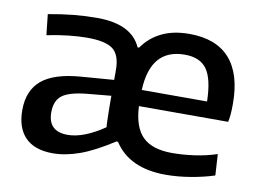

<svg xmlns="http://www.w3.org/2000/svg" viewBox="-65 -643 1018 750"><g transform="rotate(10 444.0 -268.0)"><path d="M633 11Q489 11 428 -83L422 -84Q346 -35 290 -15Q234 5 184 5Q112 5 75 -32.5Q38 -70 38 -141Q38 -219 87 -260Q136 -301 242 -309L371 -319V-358Q371 -417 342 -440Q313 -463 239 -463Q205 -463 164.5 -458.5Q124 -454 80 -445L71 -527Q125 -537 171.5 -541.5Q218 -546 264 -546Q401 -546 439 -460H445Q474 -502 520 -524.5Q566 -547 630 -547Q736 -547 790 -486.5Q844 -426 844 -308Q844 -283 842.5 -266Q841 -249 838 -235H484Q488 -152 526 -114.5Q564 -77 643 -77Q685 -77 731.5 -83.5Q778 -90 820 -104L825 -20Q782 -6 731 2.5Q680 11 633 11ZM229 -76Q261 -76 298 -90.5Q335 -105 374 -132Q373 -134 372.5 -152.5Q372 -171 371.5 -192.5Q371 -214 371 -233.5Q371 -253 371 -256L275 -247Q206 -240 178.5 -219Q151 -198 151 -152Q151 -76 229 -76ZM743 -299Q741 -388 714 -426Q687 -464 626 -464Q491 -464 484 -299Z"/></g></svg>

Font: Encode Sans Normal
Style: Medium
Weight: 500
Designer: Pablo Impallari, Andres Torresi
Foundry: Pablo Impallari, Andres Torresi
Version: Version 1.000; ttfautohint (v1.00) -l 8 -r 50 -G 200 -x 14 -